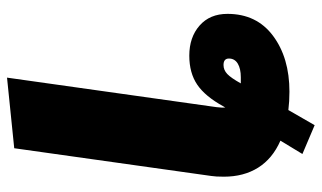

<svg xmlns="http://www.w3.org/2000/svg" viewBox="-200 -604 894 533"><g transform="rotate(-90 246.5 -337.0)"><path d="M475 -152Q475 -71 414 -25.5Q353 20 259 20Q232 20 208 17L166 90L86 56L123 -5Q73 -27 48 -67Q23 -107 23 -162Q23 -185 25 -197L102 -744L298 -764L216 -182Q214 -165 215 -158L218 -163Q246 -214 278.5 -236Q311 -258 359 -258Q410 -258 442.5 -229.5Q475 -201 475 -152ZM351 -148Q351 -163 333 -163Q319 -163 308 -152.5Q297 -142 282 -115H299Q323 -115 337 -123.5Q351 -132 351 -148Z"/></g></svg>

Font: FiraGO Heavy
Style: Italic
Weight: 900
Italic angle: -8°
Designer: bBox Type GmbH
Foundry: bBox Type GmbH
Version: Version 1.001